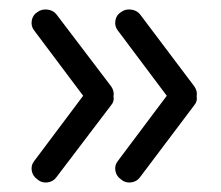

<svg xmlns="http://www.w3.org/2000/svg" viewBox="-20 -399 474 411"><path d="M60 -15Q50 -22 48 -33.5Q46 -45 53 -54L158 -194L53 -334Q46 -343 48 -355Q50 -367 60 -373Q69 -380 81.5 -378.5Q94 -377 101 -368L218 -214Q225 -204 223 -193Q225 -182 218 -174L101 -20Q94 -10 81.5 -8.5Q69 -7 60 -15ZM239 -15Q229 -22 227 -33.5Q225 -45 232 -54L337 -194L232 -334Q225 -343 227 -355Q229 -367 239 -373Q248 -380 260.5 -378.5Q273 -377 280 -368L396 -214Q403 -204 401 -193Q403 -182 396 -174L280 -20Q273 -10 260.5 -8.5Q248 -7 239 -15Z"/></svg>

Font: Hoogli Medium
Style: Regular
Weight: 500
Designer: Anand Singh Naorem
Foundry: Brand New Type
Version: Version 1.00 b007